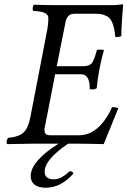

<svg xmlns="http://www.w3.org/2000/svg" viewBox="-20 -669 593 894"><path d="M321.8 139.2Q263.7 205.1 192.9 205.1Q159.7 205.1 141.4 191.2Q123 177.2 123 150.9Q123 115.7 156.7 77.1Q190.4 38.6 252.9 0H134.8Q103 0 13.2 2Q5.9 -8.3 17.1 -26.9Q67.9 -31.7 89.6 -52Q111.3 -72.3 121.1 -122.1L198.2 -521Q205.1 -555.7 205.1 -585Q205.1 -601.1 188.2 -608.9Q171.4 -616.7 133.8 -618.2Q130.9 -626.5 132.8 -635.5Q134.8 -644.5 137.2 -647Q203.6 -645 251 -645H502.9Q525.9 -645 548.8 -648.9Q553.2 -648.9 553.2 -645Q551.8 -633.8 548.3 -581.5Q544.9 -529.3 544.9 -501Q535.2 -496.1 517.1 -496.1Q514.6 -519.5 511.7 -534.2Q508.8 -548.8 502.7 -563.7Q496.6 -578.6 487.3 -586.7Q478 -594.7 462.9 -599.9Q447.8 -605 426.8 -605H327.1Q294.4 -605 286.1 -570.8L244.1 -360.8H367.2Q397 -360.8 408.2 -376Q419.4 -391.1 431.2 -436Q435.1 -438 446.8 -438Q460 -438 463.9 -436Q438.5 -345.2 430.2 -257.8Q415 -249.5 397.9 -253.9V-259.8Q397.9 -290.5 387.7 -306.9Q377.4 -323.2 358.9 -323.2H236.8L187 -67.9Q187 -50.8 193.1 -44.9Q199.2 -39.1 216.8 -39.1H347.2Q441.4 -39.1 502 -169.9Q522.5 -169.9 530.8 -165Q527.8 -158.2 462.9 2Q460.4 2 439.5 1.5Q418.5 1 389.6 0.5Q360.8 0 340.8 0H296.9Q188 74.2 188 129.9Q188 166 230 166Q248.5 166 265.1 157.5Q281.7 148.9 305.2 127.9Q317.4 127.9 321.8 139.2Z"/></svg>

Font: Common Serif
Style: Italic
Weight: 400
Italic angle: -12°
Designer: Philipp H. Poll, Khaled Hosny
Foundry: Stefan Peev, Context Ltd.
Version: Version 1.026